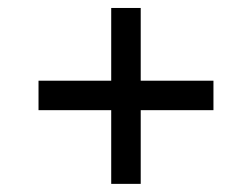

<svg xmlns="http://www.w3.org/2000/svg" viewBox="-20 -596 626 477"><path d="M75.7 -395.5H256.3V-576.2H329.6V-395.5H510.3V-322.3H329.6V-139.2H256.3V-322.3H75.7Z"/></svg>

Font: Andika CyrE
Style: Regular
Weight: 400
Designer: Victor Gaultney, Annie Olsen, Julie Remington, Don Collingsworth, Eric Hays, Becca Hirsbrunner
Foundry: SIL International
Version: Version 5.000